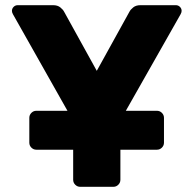

<svg xmlns="http://www.w3.org/2000/svg" viewBox="-20 -720 746 740"><path d="M30 -665Q26 -672 26 -678Q26 -687 32.5 -693.5Q39 -700 48 -700H185Q202 -700 212.5 -691.5Q223 -683 227 -675L353 -447L479 -675Q483 -683 493.5 -691.5Q504 -700 521 -700H658Q667 -700 673.5 -693.5Q680 -687 680 -678Q680 -672 676 -665L465 -293H585Q596 -293 604 -285Q612 -277 612 -266V-170Q612 -159 604 -151Q596 -143 585 -143H444V-27Q444 -16 436 -8Q428 0 417 0H289Q278 0 270 -8Q262 -16 262 -27V-143H120Q109 -143 101 -151Q93 -159 93 -170V-266Q93 -277 101 -285Q109 -293 120 -293H240Z"/></svg>

Font: Hezaedrus
Style: Bold
Weight: 700
Designer: Hubert & Fischer
Foundry: Hubert & Fischer
Version: Version 1.10;September 3, 2019;FontCreator 11.5.0.2425 64-bi